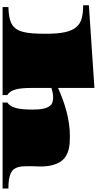

<svg xmlns="http://www.w3.org/2000/svg" viewBox="356 -1124 768 1521"><g transform="rotate(90 740.5 -364.0)"><path d="M36.6 -45.9Q80.6 -47.4 113.3 -53.2Q146 -59.1 169.4 -71.8Q192.9 -84.5 208 -105.5Q223.1 -126.5 232.2 -158.9Q241.2 -191.4 244.6 -237.1Q248 -282.7 248 -343.8Q248 -436.5 235.4 -494.1Q222.7 -551.8 195.3 -583.7Q168 -615.7 125.2 -627Q82.5 -638.2 22 -638.2V-683.6L677.2 -727.5V-439.5Q721.2 -459 767.3 -476.1Q813.5 -493.2 861.6 -505.9Q909.7 -518.6 959.5 -525.9Q1009.3 -533.2 1061.5 -533.2Q1088.4 -533.2 1116.2 -531.2Q1144 -529.3 1170.7 -521.7Q1197.3 -514.2 1220.7 -499.3Q1244.1 -484.4 1261.5 -458.3Q1278.8 -432.1 1289.1 -393.1Q1299.3 -354 1299.3 -298.8Q1299.3 -280.3 1298.1 -261Q1296.9 -241.7 1296.9 -218.8Q1296.9 -189.9 1298.1 -166Q1299.3 -142.1 1304.7 -122.8Q1310.1 -103.5 1321 -89.1Q1332 -74.7 1351.8 -65.2Q1371.6 -55.7 1401.4 -50.8Q1431.2 -45.9 1474.1 -45.9V0H792.5V-37.1Q808.1 -47.4 818.8 -64.2Q829.6 -81.1 836.2 -105.5Q842.8 -129.9 845.7 -162.8Q848.6 -195.8 848.6 -238.3Q848.6 -292.5 841.1 -324.7Q833.5 -356.9 820.3 -373.8Q807.1 -390.6 789.3 -395.5Q771.5 -400.4 751 -400.4Q733.9 -400.4 715.1 -396.7Q696.3 -393.1 677.2 -386.7V-229.5Q677.2 -187 680.2 -155.5Q683.1 -124 689.7 -101.1Q696.3 -78.1 707 -62.7Q717.8 -47.4 733.4 -37.1V0H36.6Z"/></g></svg>

Font: Asset
Style: Regular
Weight: 400
Designer: Riccardo De Franceschi
Foundry: Sorkin Type Co.
Version: Version 1.001